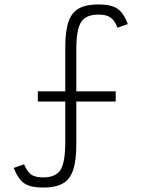

<svg xmlns="http://www.w3.org/2000/svg" viewBox="-20 -834 640 868"><path d="M175 14Q118 14 90 -5Q62 -24 42 -75L89 -91Q98 -69 109 -56Q120 -43 136 -37.5Q152 -32 175 -32Q232 -32 253.5 -66Q275 -100 275 -190V-375H151V-421H275V-618Q275 -693 289.5 -735.5Q304 -778 337 -796Q370 -814 425 -814Q482 -814 510.5 -795Q539 -776 558 -725L511 -709Q502 -732 491 -744.5Q480 -757 464.5 -762.5Q449 -768 425 -768Q368 -768 346.5 -734Q325 -700 325 -610V-421H503V-375H325V-182Q325 -108 310.5 -65Q296 -22 263 -4Q230 14 175 14Z"/></svg>

Font: Victor Mono Thin
Style: Regular
Weight: 100
Monospace: yes
Designer: Rune Bjørnerås
Version: Version 1.561;gftools[0.9.30]